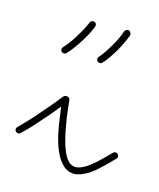

<svg xmlns="http://www.w3.org/2000/svg" viewBox="-86 -528 459 554"><g transform="rotate(15 143.0 -250.5)"><path d="M168 -375C164 -371 164 -364 168 -361C172 -357 179 -357 182 -361C193 -372 204 -389 215 -407C225 -425 234 -443 239 -458C240 -463 237 -469 232 -471C227 -472 221 -469 219 -464C215 -451 207 -433 197 -417C188 -401 177 -385 168 -375ZM61 -375C57 -371 57 -364 61 -361C65 -357 72 -357 75 -361C86 -372 98 -389 109 -406C120 -423 130 -442 135 -456C137 -461 135 -467 130 -469C125 -471 119 -469 117 -464C111 -450 102 -433 92 -417C82 -400 70 -385 61 -375ZM-7 -118C-11 -114 -11 -108 -7 -104C-3 -100 3 -100 7 -104L15 -112C30 -126 46 -144 63 -164C76 -178 88 -193 100 -208C104 -180 108 -143 117 -111C130 -64 153 -30 185 -30C198 -30 213 -36 228 -45C242 -54 256 -67 270 -81L293 -104C297 -108 297 -114 293 -118C289 -122 283 -122 279 -118L256 -95C243 -82 230 -71 217 -62C206 -55 195 -50 185 -50C159 -50 146 -83 137 -116C126 -156 121 -203 118 -232C118 -233 118 -233 118 -234C117 -234 117 -235 117 -235V-236C116 -236 116 -237 116 -237L115 -238C115 -238 115 -238 114 -239C114 -239 114 -239 113 -239C113 -240 113 -240 112 -240C112 -240 112 -240 111 -240C111 -241 110 -241 110 -241H109H106C105 -241 103 -241 102 -240H101C101 -239 101 -239 100 -239C100 -239 99 -238 98 -237C82 -217 65 -196 48 -177C32 -158 15 -140 1 -126Z"/></g></svg>

Font: Mistral SingleLine OTF-SVG Regular
Style: Regular
Weight: 300
Designer: François Chastanet, Élisa Garzelli, Anais Alves, Morgane Autin
Foundry: institut supérieur des arts et du design Toulouse / isdaT
Version: Version 1.000;hotconv 1.0.117;makeotfexe 2.5.65602 DEVELOPME